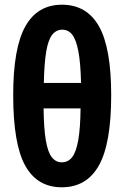

<svg xmlns="http://www.w3.org/2000/svg" viewBox="-20 -785 528 815"><path d="M242 10Q138 10 87 -82Q36 -174 36 -381Q36 -581 87.5 -673Q139 -765 243 -765Q348 -765 400 -673.5Q452 -582 452 -381Q452 -176 400 -83Q348 10 242 10ZM166 -433H324Q322 -519 312.5 -568Q303 -617 286.5 -638Q270 -659 244 -659Q219 -659 202 -638Q185 -617 176.5 -568Q168 -519 166 -433ZM242 -96Q269 -96 286 -117.5Q303 -139 312 -189Q321 -239 322 -325H165Q166 -240 174.5 -189.5Q183 -139 200 -117.5Q217 -96 242 -96Z"/></svg>

Font: Noto Sans ExtraCondensed
Style: Bold
Weight: 700
Width: 2
Designer: Monotype Design Team
Foundry: Monotype Imaging Inc.
Version: Version 2.013; ttfautohint (v1.8.4.7-5d5b)